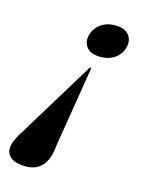

<svg xmlns="http://www.w3.org/2000/svg" viewBox="-172 -571 643 872"><g transform="rotate(20 150.0 -135.0)"><path d="M49 236.5Q9 236.5 -10.8 220Q-30.5 203.5 -30 176Q-30 160.5 -21.2 136.5Q-12.5 112.5 1.5 87.5L185 -282.5Q186 -284.5 187 -285.5Q188 -286.5 190.5 -286.5Q192.5 -286.5 193 -285.2Q193.5 -284 193.5 -282L165.5 93.5Q165.5 109.5 164.2 123.5Q163 137.5 160.5 150.5Q151 193 123.8 214.8Q96.5 236.5 49 236.5ZM244.5 -506Q277.5 -506 295.8 -487.8Q314 -469.5 313.5 -441.5Q313 -415.5 299 -394Q285 -372.5 259.8 -359.8Q234.5 -347 201.5 -347Q166.5 -347 148.2 -365.8Q130 -384.5 131 -412Q131.5 -435.5 144.8 -457Q158 -478.5 182.8 -492.2Q207.5 -506 244.5 -506Z"/></g></svg>

Font: Fraunces 120pt
Style: Bold Italic
Weight: 700
Italic angle: -16°
Version: Version 1.000;[b76b70a41]